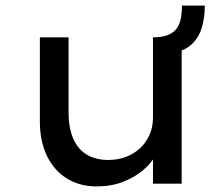

<svg xmlns="http://www.w3.org/2000/svg" viewBox="-20 -659 795 689"><path d="M327 10Q266 10 220 -18.5Q174 -47 148.5 -99.5Q123 -152 123 -225V-525H226V-257Q226 -202 242 -163.5Q258 -125 290 -105Q322 -85 369 -85Q403 -85 432 -96Q461 -107 482.5 -127Q504 -147 516.5 -175Q529 -203 529 -237V-525Q559 -525 579 -532Q599 -539 611 -553Q623 -567 628 -588.5Q633 -610 633 -639H715Q715 -597 704.5 -561Q694 -525 669 -501Q644 -477 601 -470L632 -519V0H529V-132L542 -109Q527 -77 495.5 -50Q464 -23 421.5 -6.5Q379 10 327 10Z"/></svg>

Font: Lexend Exa
Style: Regular
Weight: 400
Designer: Bonnie Shaver-Troup, Thomas Jockin
Foundry: Lexend
Version: Version 1.007